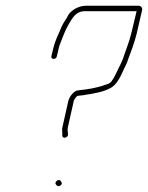

<svg xmlns="http://www.w3.org/2000/svg" viewBox="-20 -670 515 669"><path d="M175 -27C178 -23 183 -18 191 -24C199 -30 194 -36 191 -40C184 -49 168 -35 175 -27ZM250 -336C253 -336 265 -338 268 -338C303 -344 340 -348 368 -365C385 -375 399 -400 408 -421C414 -436 422 -447 426 -462C436 -488 449 -523 456 -552L475 -634C477 -642 472 -650 463 -650H280C255 -650 233 -637 220 -621L211 -605C203 -593 196 -582 190 -566C181 -545 171 -525 166 -503L159 -474C158 -468 161 -465 167 -465C173 -465 177 -468 178 -474L185 -503C186 -508 187 -512 189 -516C197 -536 207 -565 218 -583C232 -607 244 -631 276 -631H456L437 -552C430 -523 417 -492 408 -464L400 -446C389 -426 382 -405 370 -389C365 -380 356 -377 345 -374C316 -363 286 -359 251 -355C237 -353 222 -334 218 -318L198 -229C196 -222 196 -215 197 -207V-197C198 -185 218 -190 217 -202L216 -213C215 -219 216 -224 217 -229L237 -318C238 -323 246 -334 250 -336Z"/></svg>

Font: Electronic
Style: ExThnIt
Weight: 100
Version: Version 1.011